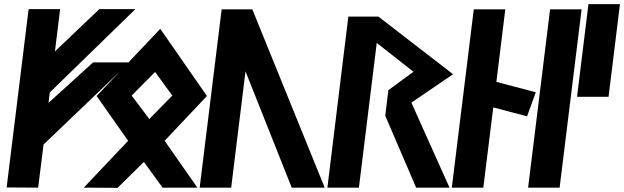

<svg xmlns="http://www.w3.org/2000/svg" viewBox="-20 -905 3010 926"><path d="M164 0 190 -208 604 -604H429L214 -409L220 -459L633 -861H459L245 -657L270 -861H118L12 -1Z M811 -444 700 -331 615 -444 728 -558ZM446 -442 598 -226 384 0 547 1 674 -124 764 0H932L774 -226L978 -442L753 -766Z M1049 -860 943 0H1095L1164 -561L1387 0H1546L1197 -860Z M1964 -410 2165 -547 1805 -825H1660L1559 0H1711L1797 -698L1974 -559L1853 -470L1838 -347L1987 0H2148Z M2311 0 2359 -387 2522 -344 2564 -460 2374 -510 2417 -860H2265L2159 0Z M2679 0 2785 -860H2633L2527 0Z M2915 -438 2970 -885H2818L2763 -438Z"/></svg>

Font: Ny Stormning
Style: SvKr
Weight: 900
Designer: Robert Jablonski, Mew Too
Foundry: Cannot Into Space Fonts
Version: Version 0.90